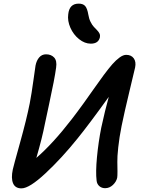

<svg xmlns="http://www.w3.org/2000/svg" viewBox="-20 -1013 770 1047"><path d="M475.1 -774.9Q441.9 -774.9 411.1 -799.6Q380.4 -824.2 363.8 -861.8Q347.2 -899.4 352.1 -935.1Q357.9 -993.2 409.2 -993.2Q433.1 -993.2 444.6 -980Q456.1 -966.8 461.9 -932.1Q465.3 -910.6 473.9 -893.6Q482.4 -876.5 491.7 -866.7Q501 -856.9 509.5 -848.1Q518.1 -839.4 522.5 -830.3Q526.9 -821.3 524.9 -810.1Q517.1 -774.9 475.1 -774.9ZM97.2 14.2Q63 14.2 51.3 -13.4Q39.6 -41 49.8 -88.9Q53.2 -105.5 89.1 -234.1Q125 -362.8 142.1 -449.2Q152.3 -502 162.1 -574Q171.9 -646 173.8 -655.8Q179.2 -683.1 193.8 -700Q208.5 -716.8 231 -716.8Q258.8 -716.8 275.1 -699.5Q291.5 -682.1 286.1 -645Q281.7 -612.3 272.5 -564.7Q263.2 -517.1 247.1 -441.9Q231 -366.7 225.1 -338.9Q210.4 -262.2 178.2 -151.9Q268.6 -230 371.1 -362.8Q400.9 -401.4 435.8 -449.7Q470.7 -498 494.9 -533Q519 -567.9 545.9 -604Q572.8 -640.1 592.5 -662.6Q612.3 -685.1 632.1 -699.5Q651.9 -713.9 668 -713.9Q695.8 -713.9 709.5 -694.8Q723.1 -675.8 716.8 -645Q714.4 -633.8 686.3 -517.1Q658.2 -400.4 643.1 -326.2Q630.4 -262.7 624.8 -209.5Q619.1 -156.2 619.9 -130.4Q620.6 -104.5 620.6 -78.6Q620.6 -52.7 619.1 -43.9Q614.3 -22 595.7 -4.4Q577.1 13.2 553.2 13.2Q534.7 13.2 521.7 2Q508.8 -9.3 506.8 -27.8Q501 -74.2 508.8 -156.2Q516.6 -238.3 532.2 -316.9Q552.7 -411.6 573.2 -484.9Q464.4 -333.5 402.8 -257.8Q317.4 -151.4 228.8 -68.6Q140.1 14.2 97.2 14.2Z"/></svg>

Font: Shantell Sans Normal
Style: Italic
Weight: 500
Italic angle: -11.31°
Designer: Stephen Nixon, Anya Danilova, Shantell Martin
Foundry: Arrow Type
Version: Version 1.006;[559af2be0]